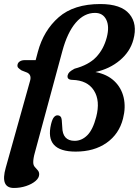

<svg xmlns="http://www.w3.org/2000/svg" viewBox="-32 -740 689 953"><path d="M-3.5 92.5 117 -338Q126 -368 103 -379.5L75 -390.5Q65 -397 59 -403Q53 -409 55 -419Q57 -429.5 66.8 -435.5Q76.5 -441.5 90.5 -441.5H145L156 -483Q184.5 -589 259.5 -654.5Q334.5 -720 466 -720Q568.5 -720 610 -670.8Q651.5 -621.5 630 -543Q614 -483.5 563.2 -440.8Q512.5 -398 441.5 -382.5Q499.5 -371.5 535 -338Q570.5 -304.5 581.8 -255.8Q593 -207 578.5 -151Q559 -74.5 497 -31Q435 12.5 343.5 12.5Q188.5 12.5 221.5 -124Q227.5 -148.5 235.5 -158Q243.5 -167.5 252.5 -167.5Q272.5 -167.5 274.5 -144.5L277 -109.5Q278 -41 338.5 -41Q373.5 -41 401.2 -68.5Q429 -96 445.5 -159.5Q466.5 -240 434.2 -290.8Q402 -341.5 327.5 -343.5Q298.5 -344 304 -367Q306.5 -376 313.5 -382.8Q320.5 -389.5 338 -399Q408 -417.5 445.2 -456.5Q482.5 -495.5 498 -554.5Q512 -608.5 495.5 -642.2Q479 -676 439.5 -676Q386 -676 344.2 -627.5Q302.5 -579 277.5 -486.5L140.5 19.5Q136.5 33.5 134.8 44.8Q133 56 133 65Q133 79.5 140.2 88Q147.5 96.5 155 104.8Q162.5 113 162.5 125Q162.5 143 144.2 158.5Q126 174 97.2 183.5Q68.5 193 37 193Q-32 193 -3.5 92.5Z"/></svg>

Font: Fraunces 72pt Soft SemiBold
Style: Italic
Weight: 600
Italic angle: -16°
Version: Version 1.000;[b76b70a41]